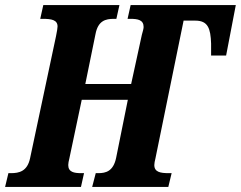

<svg xmlns="http://www.w3.org/2000/svg" viewBox="-40 -734 946 754"><path d="M-20 0H278L290 -54H279C251 -54 228 -58 228 -86C228 -92 230 -103 232 -110L281 -342H462L416 -114C405 -61 375 -54 346 -54H336L322 0H621L634 -54H623C590 -54 566 -58 566 -86C566 -92 568 -103 570 -110L681 -653H727C777 -653 787 -622 789 -563V-516H848L886 -714H473L461 -660H472C501 -660 524 -656 524 -628C524 -622 521 -611 517 -597L475 -404H295L335 -600C345 -653 375 -660 407 -660H417L429 -714H130L118 -660H128C162 -660 186 -656 186 -630C186 -623 184 -613 180 -592L78 -112C67 -61 35 -54 3 -54H-7Z"/></svg>

Font: Noto Serif Condensed Extra
Style: Italic
Weight: 800
Width: 3
Italic angle: -12°
Designer: Monotype Design Team
Foundry: Monotype Imaging Inc.
Version: Version 1.901